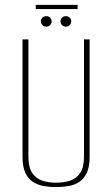

<svg xmlns="http://www.w3.org/2000/svg" viewBox="-20 -752 458 784"><path d="M209 12Q182 12 157.5 7.5Q133 3 113.5 -10Q94 -23 83 -47.5Q72 -72 72 -112V-591H96V-113Q96 -68 112 -45Q128 -22 153.5 -14Q179 -6 209 -6Q239 -6 265 -14Q291 -22 307 -45Q323 -68 323 -113V-591H346V-112Q346 -72 335 -47.5Q324 -23 305 -10Q286 3 261 7.5Q236 12 209 12ZM169 -643Q160 -643 153.5 -649.5Q147 -656 147 -665Q147 -674 153.5 -680Q160 -686 169 -686Q178 -686 184.5 -680Q191 -674 191 -665Q191 -656 184.5 -649.5Q178 -643 169 -643ZM249 -643Q240 -643 233.5 -649.5Q227 -656 227 -665Q227 -674 233.5 -680Q240 -686 249 -686Q258 -686 264.5 -680Q271 -674 271 -665Q271 -656 264.5 -649.5Q258 -643 249 -643ZM126 -715V-732H297V-715Z"/></svg>

Font: Alumni Sans SC Thin
Style: Regular
Weight: 100
Designer: Robert E. Leuschke
Foundry: Robert E. Leuschke
Version: Version 1.018